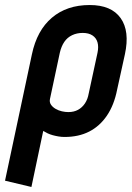

<svg xmlns="http://www.w3.org/2000/svg" viewBox="-24 -528 524 764"><path d="M442 -171 473 -312Q493 -404 456 -456Q419 -508 333 -508Q242 -508 182.5 -457.5Q123 -407 103 -312L-4 191L101 216L148 -7Q156 -2 165.5 2.5Q175 7 186 10Q197 13 209 15Q221 17 233 17Q289 17 331 -4.5Q373 -26 401.5 -68Q430 -110 442 -171ZM364 -318 329 -156Q325 -133 314 -116.5Q303 -100 286.5 -91Q270 -82 248 -82Q236 -82 222.5 -85Q209 -88 197 -95Q185 -102 178.5 -112Q172 -122 175 -135L214 -318Q220 -344 232 -361.5Q244 -379 263 -388Q282 -397 305 -397Q329 -397 344 -387Q359 -377 364 -359.5Q369 -342 364 -318Z"/></svg>

Font: Advent Pro
Style: Italic
Weight: 400
Italic angle: -12°
Designer: VivaRado, Andreas Kalpakidis
Foundry: VivaRado, Andreas Kalpakidis
Version: Version 3.000